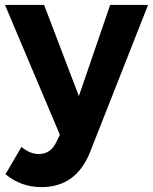

<svg xmlns="http://www.w3.org/2000/svg" viewBox="-30 -558 621 779"><path d="M335 60.1Q278.3 201.2 138.2 201.2Q55.7 201.2 -7.8 148.9L57.1 38.1Q91.8 66.9 127 66.9Q175.8 66.9 198.2 19L212.9 -11.2L-9.8 -538.1H148.9L290 -168L417 -538.1H570.8Z"/></svg>

Font: Montserrat arm SemiBold
Style: Regular
Weight: 600
Designer: Julieta Ulanovsky
Foundry: Julieta Ulanovsky
Version: Version 6.000;PS 006.000;hotconv 1.0.88;makeotf.lib2.5.64775